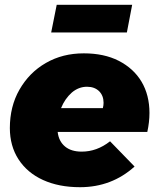

<svg xmlns="http://www.w3.org/2000/svg" viewBox="-20 -772 682 799"><path d="M474 -519C433 -540 384 -550 329 -550C270 -550 218 -537 171 -510C124 -483 88 -446 61 -399C34 -352 21 -298 21 -239C21 -190 33 -146 57 -109C81 -72 115 -43 159 -23C203 -3 254 7 313 7C401 7 477 -22 540 -79L438 -184C401 -155 362 -141 320 -141C291 -141 268 -148 251 -162C234 -176 223 -196 220 -223H593C599 -250 602 -277 602 -302C602 -351 591 -395 569 -432C547 -469 515 -498 474 -519ZM411 -344C411 -337 410 -330 408 -322H234C245 -349 260 -370 279 -387C298 -403 319 -411 342 -411C363 -411 379 -405 392 -393C405 -380 411 -364 411 -344ZM216 -752 193 -637H508L530 -752Z"/></svg>

Font: Argentum Sans ExtraBold
Style: Italic
Weight: 800
Italic angle: -11.3°
Designer: Julieta Ulanovsky
Foundry: Julieta Ulanovsky
Version: Version 5.001;February 15, 2019;FontCreator 11.5.0.2425 64-b